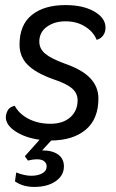

<svg xmlns="http://www.w3.org/2000/svg" viewBox="-20 -542 456 757"><path d="M135 -378Q135 -350 158 -330.5Q181 -311 236 -291Q305 -267 336.5 -233Q368 -199 368 -154Q368 -73 318.5 -31Q269 11 182 12L146 51Q187 51 209.5 67.5Q232 84 232 114Q232 150 199.5 172.5Q167 195 115 195Q70 195 39 173L44 138Q77 151 103 151Q129 151 146.5 141.5Q164 132 164 114Q164 102 154.5 94Q145 86 125 86Q110 86 90 91L78 74L136 9Q79 1 41 -24Q3 -49 3 -80Q3 -92 10 -106Q17 -120 38 -125Q56 -92 93.5 -73Q131 -54 179 -54Q228 -54 257 -79.5Q286 -105 286 -147Q286 -174 264.5 -193Q243 -212 192 -229Q121 -254 89 -286.5Q57 -319 57 -366Q57 -444 105.5 -483Q154 -522 238 -522Q308 -522 352 -496.5Q396 -471 396 -433Q396 -415 386.5 -402Q377 -389 361 -385Q349 -416 316 -437Q283 -458 238 -458Q195 -458 165 -436.5Q135 -415 135 -378Z"/></svg>

Font: Thasadith
Style: Bold Italic
Weight: 700
Italic angle: -9°
Designer: Cadson Demak Co.,Ltd.
Foundry: Cadson Demak Co.,Ltd.
Version: Version 1.000; ttfautohint (v1.6)